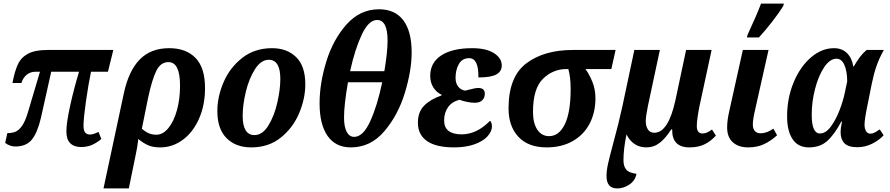

<svg xmlns="http://www.w3.org/2000/svg" viewBox="-20 -816 4989 1076"><path d="M352 -79Q352 -129 374 -227.5Q396 -326 423 -414H267L209 -154Q189 -70 157.5 -32.5Q126 5 66 5Q36 5 9 -15L21 -70Q47 -70 66 -77.5Q85 -85 103 -110Q121 -135 136 -185L204 -414H180Q150 -414 129.5 -397Q109 -380 100 -351H50Q62 -417 80.5 -456Q99 -495 138 -515.5Q177 -536 246 -536H615L585 -414H490Q475 -342 461.5 -247Q448 -152 448 -112Q448 -84 457.5 -73Q467 -62 485 -62Q494 -62 507.5 -66.5Q521 -71 532 -77L548 -37Q520 -14 493.5 -3Q467 8 434 8Q395 8 373.5 -13.5Q352 -35 352 -79Z M674 -293Q701 -419 763 -482.5Q825 -546 928 -546Q1023 -546 1076 -491Q1129 -436 1129 -323Q1129 -227 1095.5 -151Q1062 -75 1004.5 -32.5Q947 10 878 10Q837 10 810 -2Q783 -14 755 -37Q750 9 741 49L702 240H560ZM989 -336Q989 -468 924 -468Q880 -468 856 -419Q832 -370 810 -268L775 -95Q794 -78 813 -69.5Q832 -61 856 -61Q893 -61 923.5 -98Q954 -135 971.5 -198Q989 -261 989 -336Z M1198 -193Q1198 -274 1233 -355.5Q1268 -437 1337.5 -491.5Q1407 -546 1505 -546Q1588 -546 1639.5 -496Q1691 -446 1691 -343Q1691 -265 1657 -183Q1623 -101 1554.5 -45.5Q1486 10 1388 10Q1301 10 1249.5 -42Q1198 -94 1198 -193ZM1551 -374Q1551 -481 1486 -481Q1443 -481 1409.5 -429Q1376 -377 1358 -303Q1340 -229 1340 -167Q1340 -59 1406 -59Q1451 -59 1484 -112.5Q1517 -166 1534 -240.5Q1551 -315 1551 -374Z M2287 -522Q2287 -421 2249 -296Q2211 -171 2134 -80.5Q2057 10 1946 10Q1861 10 1816 -54Q1771 -118 1771 -237Q1771 -349 1809 -472Q1847 -595 1922.5 -679.5Q1998 -764 2104 -764Q2194 -764 2240.5 -702Q2287 -640 2287 -522ZM1942 -417H2134Q2152 -524 2152 -589Q2152 -704 2093 -704Q2046 -704 2007.5 -622Q1969 -540 1942 -417ZM2122 -355H1930Q1908 -228 1908 -158Q1908 -105 1923 -77Q1938 -49 1965 -49Q2015 -49 2055 -137Q2095 -225 2122 -355Z M2322 -128Q2322 -189 2357.5 -224.5Q2393 -260 2454 -281L2455 -285Q2426 -298 2408.5 -326Q2391 -354 2391 -391Q2391 -465 2453 -505.5Q2515 -546 2626 -546Q2705 -546 2748.5 -518Q2792 -490 2792 -449Q2792 -416 2762 -399Q2732 -382 2661 -382Q2663 -490 2609 -490Q2570 -490 2551.5 -457Q2533 -424 2533 -380Q2533 -350 2547.5 -331Q2562 -312 2587 -308L2607 -313Q2643 -323 2660 -323Q2697 -323 2697 -291Q2697 -268 2682.5 -254Q2668 -240 2640 -240Q2622 -240 2595 -245.5Q2568 -251 2556 -257Q2514 -247 2491.5 -216Q2469 -185 2469 -141Q2469 -101 2494.5 -82Q2520 -63 2567 -63Q2652 -63 2726 -139Q2730 -137 2733.5 -128Q2737 -119 2737 -108Q2737 -80 2712.5 -52.5Q2688 -25 2639.5 -7.5Q2591 10 2524 10Q2424 10 2373 -25.5Q2322 -61 2322 -128Z M2830 -208Q2830 -386 2929.5 -461Q3029 -536 3191 -536H3430L3406 -429H3261Q3282 -401 3299.5 -358Q3317 -315 3317 -266Q3317 -186 3284.5 -123.5Q3252 -61 3190 -25.5Q3128 10 3043 10Q2941 10 2885.5 -49Q2830 -108 2830 -208ZM3178 -317Q3178 -384 3165 -429H3154Q3079 -429 3023 -374.5Q2967 -320 2967 -189Q2967 -125 2991.5 -89Q3016 -53 3057 -53Q3113 -53 3145.5 -120Q3178 -187 3178 -317Z M3379 170Q3379 140 3387.5 102Q3396 64 3415 -7Q3447 -123 3469 -225L3535 -536H3678L3611 -222Q3599 -164 3599 -138Q3599 -109 3611 -90.5Q3623 -72 3647 -72Q3726 -72 3766 -258L3825 -536H3968L3900 -221Q3885 -146 3885 -109Q3885 -89 3893 -78.5Q3901 -68 3916 -68Q3930 -68 3941.5 -73Q3953 -78 3970 -90L3992 -56Q3965 -26 3930 -8Q3895 10 3844 10Q3745 10 3747 -91H3742Q3710 -41 3677 -15.5Q3644 10 3602 10Q3564 10 3535.5 -9.5Q3507 -29 3491 -63Q3474 19 3474 82Q3474 116 3489.5 134.5Q3505 153 3547 158Q3540 196 3507.5 218Q3475 240 3439 240Q3379 240 3379 170Z M4055 -102Q4055 -143 4068 -198L4143 -536H4287L4212 -202Q4199 -147 4199 -118Q4199 -94 4210.5 -81.5Q4222 -69 4243 -69Q4277 -69 4314 -95L4335 -58Q4300 -26 4261.5 -8Q4223 10 4173 10Q4119 10 4087 -18.5Q4055 -47 4055 -102ZM4169 -620Q4222 -734 4245 -796H4373L4370 -784Q4349 -748 4309 -696.5Q4269 -645 4233 -606H4166Z M4391 -163Q4391 -266 4427.5 -354Q4464 -442 4524.5 -494Q4585 -546 4654 -546Q4698 -546 4726 -519Q4754 -492 4762 -444H4765Q4783 -475 4799.5 -497Q4816 -519 4837 -536H4933Q4907 -489 4892 -446Q4877 -403 4865 -344L4843 -234Q4825 -149 4825 -117Q4825 -95 4833.5 -81Q4842 -67 4857 -67Q4870 -67 4881.5 -73Q4893 -79 4910 -91L4932 -58Q4907 -30 4867.5 -10.5Q4828 9 4785 9Q4734 9 4712.5 -13Q4691 -35 4691 -74Q4691 -101 4699 -135H4695Q4656 -62 4616 -26Q4576 10 4513 10Q4452 10 4421.5 -36.5Q4391 -83 4391 -163ZM4714 -294 4728 -361Q4727 -420 4711.5 -453.5Q4696 -487 4668 -487Q4631 -487 4599 -439.5Q4567 -392 4548 -319Q4529 -246 4529 -173Q4529 -68 4575 -68Q4608 -68 4636.5 -107Q4665 -146 4685 -198.5Q4705 -251 4714 -294Z"/></svg>

Font: Noto Serif Narrow
Style: Bold Italic
Weight: 700
Width: 4
Italic angle: -12°
Designer: Monotype Design Team
Foundry: Monotype Imaging Inc.
Version: Version 1.001